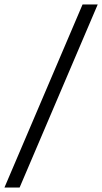

<svg xmlns="http://www.w3.org/2000/svg" viewBox="-55 -720 460 865"><path d="M317 -700H385.3L33.3 125H-35Z"/></svg>

Font: Epunda Sans Light
Style: Italic
Weight: 300
Italic angle: -12.0243°
Designer: Simon Atzbach
Foundry: typofactur
Version: Version 2.204